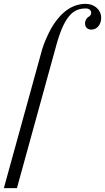

<svg xmlns="http://www.w3.org/2000/svg" viewBox="-62 -740 546 998"><path d="M-42 238H26L231 -506C276 -670 327 -696 384 -696C401 -696 412 -687 412 -673C412 -665 408 -657 396 -651C388 -645 380 -633 380 -619C380 -599 392 -586 413 -586C441 -586 464 -611 464 -648C464 -687 431 -720 383 -720C292 -720 236 -646 206 -596C192 -572 166 -516 157 -483Z"/></svg>

Font: Old Standard
Style: Italic
Weight: 400
Italic angle: -15.2°
Designer: Alexey Kryukov <alexios@thessalonica.org.ru>
Version: Version 2.0